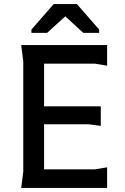

<svg xmlns="http://www.w3.org/2000/svg" viewBox="-20 -921 614 941"><path d="M84 0 94 -80V-620L84 -700H505V-599L445 -609H196V-400H474V-304L414 -312H196V-91H445L505 -101V0ZM243 -901H357L466 -776V-760H388L300 -841L211 -760H134V-776Z"/></svg>

Font: AR One Sans Medium
Style: Regular
Weight: 500
Designer: Niteesh Yadav
Foundry: Niteesh Yadav
Version: Version 1.001;gftools[0.9.33]